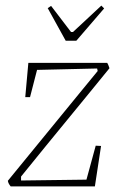

<svg xmlns="http://www.w3.org/2000/svg" viewBox="-20 -664 415 684"><path d="M321 -145 340 -144 318 0H18Q9 -11 8 -20L264 -333Q290 -364 328 -411L326 -420L112 -415L87 -318H70L81 -440H362Q365 -436 370 -421L295 -329Q112 -106 55 -35V-21L288 -24ZM150 -635 162 -643 233 -550H240L341 -644L351 -634L252 -519H214Z"/></svg>

Font: Grenze Thin
Style: Italic
Weight: 250
Italic angle: -10°
Designer: Renata Polastri
Foundry: Omnibus-Type
Version: Version 1.002; ttfautohint (v1.8)